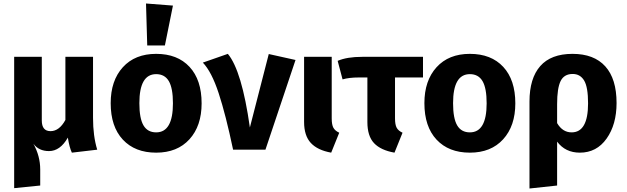

<svg xmlns="http://www.w3.org/2000/svg" viewBox="-20 -856 3583 1098"><path d="M536 0 391 17Q377 -12 368 -69Q324 8 260 8Q202 8 171 -34Q210 37 210 113V205L61 220V-531H219V-167Q219 -106 269 -106Q319 -106 354 -170V-531H512V-182Q512 -78 536 0Z M815 -836 969 -824 923 -596H822ZM873 -548Q995 -548 1064 -473.5Q1133 -399 1133 -265Q1133 -136 1063.5 -59.5Q994 17 873 17Q752 17 682.5 -57.5Q613 -132 613 -266Q613 -395 682.5 -471.5Q752 -548 873 -548ZM873 -432Q777 -432 777 -266Q777 -179 800.5 -139Q824 -99 873 -99Q969 -99 969 -265Q969 -352 945.5 -392Q922 -432 873 -432Z M1283 -548Q1363 -452 1409 -127L1517 -547L1670 -513L1498 0H1313Q1271 -200 1230.5 -323Q1190 -446 1140 -498Z M1877 -531V-179Q1877 -143 1886.5 -125.5Q1896 -108 1920 -97L1874 17Q1796 3 1757.5 -38.5Q1719 -80 1719 -159V-531Z M2399 -413H2239V-179Q2239 -143 2248.5 -125.5Q2258 -108 2282 -97L2236 17Q2157 3 2119 -37.5Q2081 -78 2081 -158V-413H2033Q1976 -413 1939 -402L1911 -508Q1964 -531 2052 -531H2399Z M2667 -548Q2789 -548 2858 -473.5Q2927 -399 2927 -265Q2927 -136 2857.5 -59.5Q2788 17 2667 17Q2546 17 2476.5 -57.5Q2407 -132 2407 -266Q2407 -395 2476.5 -471.5Q2546 -548 2667 -548ZM2667 -432Q2571 -432 2571 -266Q2571 -179 2594.5 -139Q2618 -99 2667 -99Q2763 -99 2763 -265Q2763 -352 2739.5 -392Q2716 -432 2667 -432Z M3506 -267Q3506 -144 3449 -63.5Q3392 17 3296 17Q3213 17 3166 -46V205L3008 222V-275Q3008 -408 3069.5 -478Q3131 -548 3254 -548Q3377 -548 3441.5 -476.5Q3506 -405 3506 -267ZM3249 -99Q3343 -99 3343 -265Q3343 -358 3320.5 -395.5Q3298 -433 3255 -433Q3206 -433 3186 -392.5Q3166 -352 3166 -260V-152Q3197 -99 3249 -99Z"/></svg>

Font: Fira Sans
Style: Bold
Weight: 700
Designer: bBox Type GmbH & Carrois Corporate GbR & Edenspiekermann AG
Foundry: bBox Type GmbH & Carrois Corporate GbR & Edenspiekermann AG
Version: Version 4.301;PS 004.301;hotconv 1.0.88;makeotf.lib2.5.64775